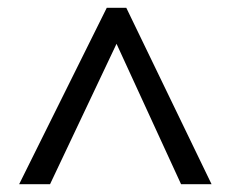

<svg xmlns="http://www.w3.org/2000/svg" viewBox="-20 -739 591 491"><path d="M253 -719H303L521 -268H443L278 -627L108 -268H29Z"/></svg>

Font: Noto Sans Gurmukhi
Style: Regular
Weight: 400
Designer: Jelle Bosma - Monotype Design Team
Foundry: Monotype Imaging Inc.
Version: Version 2.003